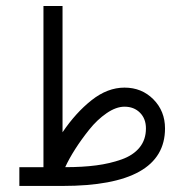

<svg xmlns="http://www.w3.org/2000/svg" viewBox="-20 -614 613 634"><path d="M461.9 -189.9Q461.9 -222.2 442.1 -241.9Q422.4 -261.7 391.1 -261.7Q363.3 -261.7 332 -240.2Q300.8 -218.8 274.7 -186Q248.5 -153.3 228.3 -121.6Q208 -89.8 195.3 -62Q252.9 -62 297.6 -67.9Q342.3 -73.7 381.1 -87.4Q419.9 -101.1 440.9 -127Q461.9 -152.8 461.9 -189.9ZM43.9 0V-62H123.5V-594.2H186.5V-177.2Q230 -241.7 282.5 -283.2Q335 -324.7 391.1 -324.7Q448.2 -324.7 486.6 -285.9Q524.9 -247.1 524.9 -189.9Q524.9 0 186.5 0Z"/></svg>

Font: Estedad
Style: regular
Weight: 400
Version: Version 0.7(Beta10)